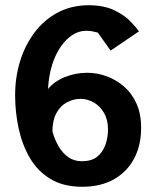

<svg xmlns="http://www.w3.org/2000/svg" viewBox="-20 -712 595 736"><path d="M295 4Q223 4 173.5 -26Q124 -56 94.5 -106.5Q65 -157 51.5 -219.5Q38 -282 38 -347Q38 -416 57 -477.5Q76 -539 112.5 -587.5Q149 -636 200.5 -663.5Q252 -691 317 -692Q378 -692 417.5 -673Q457 -654 479.5 -630.5Q502 -607 513 -592L404 -518L355 -587Q347 -589 336 -591.5Q325 -594 310 -594Q283 -594 258.5 -578.5Q234 -563 213.5 -534Q193 -505 180 -464Q167 -423 164 -371Q188 -400 228.5 -416.5Q269 -433 314 -433Q352 -433 388 -420Q424 -407 454.5 -381Q485 -355 503 -315.5Q521 -276 521 -222Q521 -154 493.5 -103Q466 -52 415.5 -24Q365 4 295 4ZM293 -94Q330 -94 351.5 -110.5Q373 -127 383.5 -155.5Q394 -184 394 -216Q394 -253 378.5 -279.5Q363 -306 339 -319.5Q315 -333 289 -333Q261 -333 236 -319.5Q211 -306 196 -278Q181 -250 181 -208Q190 -176 205 -150.5Q220 -125 242 -109.5Q264 -94 293 -94Z"/></svg>

Font: Kreon Light SemiBold
Style: Regular
Weight: 600
Version: Version 2.002